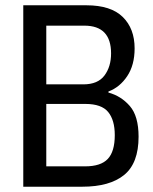

<svg xmlns="http://www.w3.org/2000/svg" viewBox="-20 -706 577 726"><path d="M68 0V-686H307Q399 -686 444 -642Q489 -598 489 -523Q489 -460 461 -418Q433 -376 390 -360V-356Q438 -343 471 -305Q504 -267 504 -189Q504 -89 449.5 -44.5Q395 0 291 0ZM155 -387H295Q350 -387 375 -420.5Q400 -454 400 -504Q400 -609 299 -609H155ZM155 -77H302Q361 -77 387.5 -105Q414 -133 414 -195Q414 -252 389 -282.5Q364 -313 303 -313H155Z"/></svg>

Font: Archivo Condensed
Style: Regular
Weight: 400
Width: 3
Designer: Hector Gatti
Foundry: Omnibus-Type
Version: Version 2.001; ttfautohint (v1.8.3)